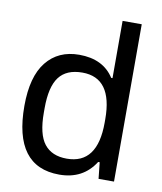

<svg xmlns="http://www.w3.org/2000/svg" viewBox="-83 -790 732 869"><g transform="rotate(10 283.5 -355.5)"><path d="M248 12Q39 12 39 -267Q39 -402 93.5 -470Q148 -538 244 -538Q354 -538 404 -460H410V-723H498V0H427L419 -75H412Q357 12 248 12ZM269 -65Q410 -65 410 -255V-271Q410 -461 272 -461Q199 -461 165 -416Q131 -371 131 -273V-252Q131 -153 165.5 -109Q200 -65 269 -65Z"/></g></svg>

Font: Archivo
Style: Regular
Weight: 400
Designer: Hector Gatti
Foundry: Omnibus-Type
Version: Version 2.001